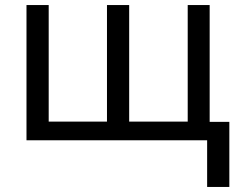

<svg xmlns="http://www.w3.org/2000/svg" viewBox="-20 -556 946 761"><path d="M811 -536V-73H889V185H801V0H85V-536H173V-74H404V-536H492V-74H724V-536Z"/></svg>

Font: TSCustom
Style: Regular
Weight: 400
Designer: Monotype Design Team
Foundry: Monotype Imaging Inc.
Version: Version 2.004; ttfautohint (v1.8.3) -l 8 -r 50 -G 200 -x 14 